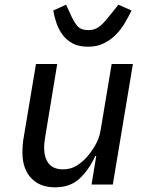

<svg xmlns="http://www.w3.org/2000/svg" viewBox="-20 -790 640 822"><path d="M392 -122H388Q359 -60 319 -24Q279 12 216 12Q150 12 113 -28Q76 -68 76 -137Q76 -154 77.5 -172Q79 -190 83 -211L134 -516H225L175 -213Q169 -180 169 -157Q169 -115 188.5 -90Q208 -65 250 -65Q282 -65 307 -80Q332 -95 354 -120Q359 -126 367 -136.5Q375 -147 384 -161.5Q393 -176 400.5 -194.5Q408 -213 411 -234L458 -516H549L463 0H372ZM357 -590Q316 -590 289.5 -605Q263 -620 246.5 -643Q230 -666 221 -693.5Q212 -721 208 -745L263 -770L279 -735Q295 -698 310.5 -679.5Q326 -661 359 -661Q374 -661 386 -665.5Q398 -670 409 -679Q420 -688 432 -702Q444 -716 460 -736L487 -770L543 -745Q531 -720 515 -692.5Q499 -665 477 -642.5Q455 -620 425.5 -605Q396 -590 357 -590Z"/></svg>

Font: IBM Plex Mono Text
Style: Italic
Weight: 450
Italic angle: -9°
Monospace: yes
Designer: Mike Abbink, Paul van der Laan, Pieter van Rosmalen
Foundry: Bold Monday
Version: Version 2.1